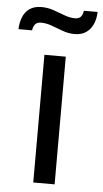

<svg xmlns="http://www.w3.org/2000/svg" viewBox="-99 -754 422 788"><g transform="rotate(5 111.5 -360.0)"><path d="M68.7 0V-526H156.7V0ZM-46.6 -621.6Q-45.7 -649 -36.6 -671.4Q-27.6 -693.8 -8.7 -707Q10.3 -720.2 39.6 -720.2Q65.6 -720.2 89.5 -712Q113.4 -703.7 136.3 -694.9Q159.2 -686.2 181.3 -686.2Q196.6 -686.2 204.5 -695.3Q212.3 -704.4 214.3 -720.2H270.8Q270.3 -693.4 260.8 -671Q251.3 -648.6 232.4 -635.1Q213.5 -621.6 183.7 -621.6Q159.1 -621.6 135 -630.4Q110.8 -639.2 88.2 -647.7Q65.5 -656.2 43.5 -656.2Q27.7 -656.2 19.6 -647.1Q11.5 -637.9 9.5 -621.6Z"/></g></svg>

Font: Archivo Variable SemiBold
Style: Regular
Weight: 600
Designer: Hector Gatti
Foundry: Omnibus-Type
Version: Version 2.001